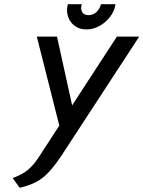

<svg xmlns="http://www.w3.org/2000/svg" viewBox="-20 -874 682 913"><path d="M529 -854H460L458 -847Q453 -830 437.5 -816Q422 -802 401 -802Q380 -802 371.5 -815.5Q363 -829 367 -847L369 -854H303L301 -847Q295 -817 305 -791Q315 -765 337.5 -749.5Q360 -734 391 -734Q422 -734 451 -749.5Q480 -765 501 -791Q522 -817 528 -847ZM536 -700 323 -373 251 -700H155L262 -277L164 -126Q147 -100 128.5 -81Q110 -62 88.5 -49.5Q67 -37 40 -27L74 19Q107 11 132.5 0.5Q158 -10 180.5 -27Q203 -44 224.5 -69.5Q246 -95 271 -132L642 -700Z"/></svg>

Font: Advent Pro SemiBold
Style: Italic
Weight: 600
Italic angle: -12°
Version: Version 3.000